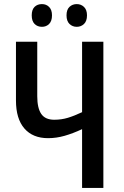

<svg xmlns="http://www.w3.org/2000/svg" viewBox="-20 -918 606 938"><path d="M485 0H381V-287Q336 -266 295.5 -254.5Q255 -243 215 -243Q140 -243 99 -290.5Q58 -338 58 -427V-714H162V-448Q162 -390 181.5 -361.5Q201 -333 245 -333Q280 -333 311.5 -342.5Q343 -352 381 -370V-714H485ZM135 -843Q135 -871 149 -884.5Q163 -898 185 -898Q206 -898 220 -884Q234 -870 234 -843Q234 -815 220 -801Q206 -787 185 -787Q163 -787 149 -801Q135 -815 135 -843ZM305 -843Q305 -871 319.5 -884.5Q334 -898 355 -898Q376 -898 390.5 -884Q405 -870 405 -843Q405 -815 390.5 -801Q376 -787 355 -787Q334 -787 319.5 -801Q305 -815 305 -843Z"/></svg>

Font: Avrile Sans Condensed Medium
Style: Regular
Weight: 500
Width: 3
Designer: Monotype Design Team
Foundry: Monotype Imaging Inc.
Version: Version 2.001;September 10, 2019;FontCreator 11.5.0.2425 64-